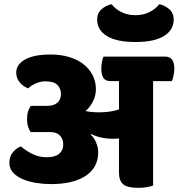

<svg xmlns="http://www.w3.org/2000/svg" viewBox="-20 -892 858 923"><path d="M631 -819Q669 -819 698.5 -834Q728 -849 746 -872Q773 -866 794 -847.5Q815 -829 815 -798Q815 -748 768.5 -719Q722 -690 631 -690Q540 -690 493.5 -719Q447 -748 447 -798Q447 -829 468 -847.5Q489 -866 516 -872Q534 -849 563.5 -834Q593 -819 631 -819ZM716 -502V0Q705 4 687 7.5Q669 11 645 11Q591 11 571.5 -6.5Q552 -24 552 -63V-227Q544 -225 536 -225Q528 -225 520 -225Q493 -225 466 -231Q439 -237 418 -248L416 -245Q432 -231 442 -207Q452 -183 452 -160Q452 -87 392.5 -47Q333 -7 224 -7Q190 -7 155 -12.5Q120 -18 91 -30Q62 -42 43.5 -61.5Q25 -81 25 -109Q25 -141 43 -161.5Q61 -182 81 -188Q102 -169 134.5 -152.5Q167 -136 205 -136Q244 -136 264 -152.5Q284 -169 284 -198Q284 -223 268.5 -240Q253 -257 222 -257H128Q120 -267 115 -283Q110 -299 110 -319Q110 -340 115 -356Q120 -372 128 -383H206Q238 -383 255.5 -398Q273 -413 273 -440Q273 -465 256.5 -483Q240 -501 198 -501Q175 -501 153 -491.5Q131 -482 115 -467Q89 -478 73.5 -497.5Q58 -517 58 -543Q58 -582 100.5 -606Q143 -630 224 -630Q272 -630 312 -618Q352 -606 380.5 -584Q409 -562 425 -531Q441 -500 441 -463Q441 -432 427 -404.5Q413 -377 391 -358Q422 -352 456 -352Q480 -352 504 -355Q528 -358 552 -366V-502H512Q487 -502 477 -517.5Q467 -533 467 -563Q467 -575 470 -593Q473 -611 478 -620H773Q797 -620 807.5 -605Q818 -590 818 -561Q818 -548 814.5 -529.5Q811 -511 806 -502Z"/></svg>

Font: Baloo 2 ExtraBold
Style: Regular
Weight: 800
Designer: Sarang Kulkarni and Ek Type
Foundry: Ek Type
Version: Version 1.640;hotconv 1.0.111;makeotfexe 2.5.65597; ttfautoh